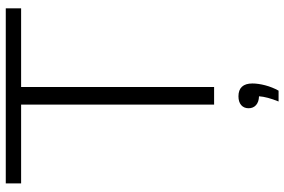

<svg xmlns="http://www.w3.org/2000/svg" viewBox="-184 -596 1009 682"><g transform="rotate(-90 321.0 -255.5)"><path d="M290 0V-685.5H10V-740H632V-685.5H352.5V0ZM365 136Q365 156.5 358.5 181.5Q352 206.5 339.5 229H301Q317.5 188.5 319.5 159.5Q299.5 159 288.2 149Q277 139 277 122.5Q277 106 288.2 96.2Q299.5 86.5 319.5 86.5Q342 86.5 353.5 99Q365 111.5 365 136Z"/></g></svg>

Font: Encode Sans Expanded Light
Style: Regular
Weight: 300
Width: 7
Designer: Multiple Designers
Foundry: Impallari Type
Version: Version 2.000